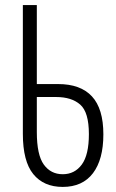

<svg xmlns="http://www.w3.org/2000/svg" viewBox="-20 -734 458 756"><path d="M227 2Q152 2 111 -48.5Q70 -99 70 -207V-714H125V-403H209Q297 -403 342 -354.5Q387 -306 387 -205Q387 -106 346 -52Q305 2 227 2ZM227 -48Q274 -48 302 -86Q330 -124 330 -206Q330 -292 296 -322Q262 -352 201 -352H125V-214Q125 -124 152.5 -86Q180 -48 227 -48Z"/></svg>

Font: Noto Sans ExtraCondensed Light
Style: Regular
Weight: 300
Width: 2
Designer: Monotype Design Team
Foundry: Monotype Imaging Inc.
Version: Version 2.013; ttfautohint (v1.8.4.7-5d5b)